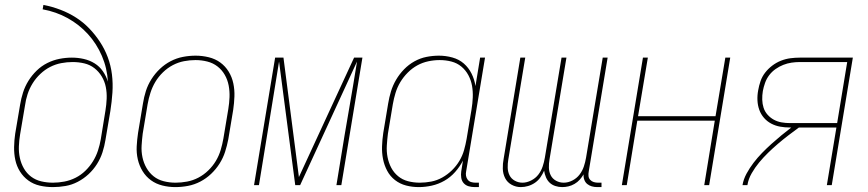

<svg xmlns="http://www.w3.org/2000/svg" viewBox="-20 -755 3540 783"><path d="M196 8Q168 8 142 2Q116 -4 95.5 -19Q75 -34 61.5 -55.5Q48 -77 42.5 -102.5Q37 -128 37.5 -155.5Q38 -183 42 -210L62 -328Q66 -353 74 -378Q82 -403 96 -425.5Q110 -448 129.5 -467Q149 -486 173 -498Q197 -510 222.5 -515Q248 -520 273 -520Q298 -520 322 -514.5Q346 -509 366 -496.5Q386 -484 399.5 -464.5Q413 -445 420 -422Q417 -477 395.5 -527Q374 -577 338.5 -616Q303 -655 256 -681Q209 -707 154 -717L157 -735Q193 -728 227 -715Q261 -702 290.5 -683Q320 -664 344 -639Q368 -614 387.5 -584.5Q407 -555 419.5 -521.5Q432 -488 436.5 -451.5Q441 -415 438.5 -377.5Q436 -340 430 -302L410 -184Q406 -159 398 -134Q390 -109 375.5 -86Q361 -63 341 -44.5Q321 -26 297 -13.5Q273 -1 247 3.5Q221 8 196 8ZM196 -10Q219 -10 242.5 -14.5Q266 -19 288 -30Q310 -41 328 -58.5Q346 -76 359 -97Q372 -118 379.5 -141Q387 -164 391 -187L410 -304Q414 -328 415 -352.5Q416 -377 411.5 -400Q407 -423 395 -443Q383 -463 365 -477Q347 -491 324 -496.5Q301 -502 276 -502Q253 -502 229.5 -497.5Q206 -493 184.5 -482Q163 -471 144.5 -453.5Q126 -436 113 -415Q100 -394 92.5 -371Q85 -348 82 -325L62 -207Q58 -183 57 -158.5Q56 -134 61 -111Q66 -88 77.5 -68Q89 -48 107 -34.5Q125 -21 148 -15.5Q171 -10 196 -10Z M695 8Q668 8 642 1.5Q616 -5 595.5 -20Q575 -35 561.5 -57Q548 -79 542 -105Q536 -131 537.5 -158.5Q539 -186 543 -213L563 -333Q567 -359 575 -384Q583 -409 597.5 -432Q612 -455 632 -474Q652 -493 676 -505.5Q700 -518 726 -523Q752 -528 778 -528Q805 -528 831.5 -521.5Q858 -515 878.5 -500Q899 -485 912.5 -463Q926 -441 931.5 -415Q937 -389 936 -361.5Q935 -334 931 -307L911 -187Q906 -161 898 -136Q890 -111 875.5 -88Q861 -65 841 -46Q821 -27 797 -14.5Q773 -2 747 3Q721 8 695 8ZM696 -10Q719 -10 743 -14.5Q767 -19 789 -30.5Q811 -42 829.5 -60Q848 -78 860.5 -99Q873 -120 880 -143.5Q887 -167 891 -190L911 -310Q915 -334 916 -358.5Q917 -383 912.5 -406.5Q908 -430 896.5 -450Q885 -470 867 -484Q849 -498 825.5 -504Q802 -510 777 -510Q754 -510 730.5 -505.5Q707 -501 685 -489.5Q663 -478 644.5 -460Q626 -442 613.5 -421Q601 -400 593.5 -376.5Q586 -353 582 -330L562 -210Q559 -186 557.5 -161.5Q556 -137 561 -113.5Q566 -90 577.5 -70Q589 -50 606.5 -36Q624 -22 647.5 -16Q671 -10 696 -10Z M1016 0 1102 -520H1136L1199 -33L1424 -520H1458L1372 0H1352L1369 -104Q1385 -204 1402.5 -304Q1420 -404 1436 -504L1204 0H1184L1118 -504Q1102 -404 1085.5 -304Q1069 -204 1053 -104L1036 0Z M1688 8Q1661 8 1636 1.5Q1611 -5 1591 -20.5Q1571 -36 1559 -58.5Q1547 -81 1542 -106.5Q1537 -132 1538 -159Q1539 -186 1543 -213L1563 -333Q1567 -358 1574.5 -382.5Q1582 -407 1595.5 -430Q1609 -453 1628 -472.5Q1647 -492 1670.5 -505Q1694 -518 1719.5 -523Q1745 -528 1770 -528Q1798 -528 1825 -520.5Q1852 -513 1871.5 -496Q1891 -479 1903 -455Q1915 -431 1919 -404L1938 -520H1958L1881 -56Q1879 -47 1880.5 -38Q1882 -29 1887.5 -22Q1893 -15 1901.5 -12.5Q1910 -10 1919 -10H1933V8H1916Q1903 8 1891 4.5Q1879 1 1871 -8Q1863 -17 1861 -30Q1859 -43 1861 -56L1868 -100Q1855 -75 1836 -53.5Q1817 -32 1792.5 -18Q1768 -4 1741 2Q1714 8 1688 8ZM1692 -10Q1715 -10 1738.5 -14.5Q1762 -19 1783.5 -31Q1805 -43 1823 -60.5Q1841 -78 1853.5 -99Q1866 -120 1872.5 -143Q1879 -166 1883 -189L1903 -309Q1907 -333 1908 -357.5Q1909 -382 1905 -405Q1901 -428 1890 -448.5Q1879 -469 1861.5 -483.5Q1844 -498 1821 -504Q1798 -510 1773 -510Q1750 -510 1726.5 -505Q1703 -500 1682 -488.5Q1661 -477 1643 -459Q1625 -441 1612.5 -420Q1600 -399 1593 -376Q1586 -353 1582 -330L1562 -210Q1559 -186 1557.5 -161.5Q1556 -137 1560.5 -114Q1565 -91 1575.5 -71Q1586 -51 1603.5 -36.5Q1621 -22 1644 -16Q1667 -10 1692 -10Z M2104 8Q2084 8 2066.5 -1.5Q2049 -11 2040 -28.5Q2031 -46 2030.5 -67Q2030 -88 2034 -108L2102 -520H2122L2053 -105Q2050 -88 2050.5 -71Q2051 -54 2058 -40Q2065 -26 2079.5 -18Q2094 -10 2111 -10Q2128 -10 2146 -19Q2164 -28 2175.5 -43Q2187 -58 2193 -76Q2199 -94 2202 -112L2270 -520H2290L2221 -105Q2218 -88 2218.5 -71Q2219 -54 2226 -40Q2233 -26 2247.5 -18Q2262 -10 2279 -10Q2297 -10 2314.5 -19Q2332 -28 2343.5 -43Q2355 -58 2361 -76Q2367 -94 2370 -112L2438 -520H2458L2381 -56Q2379 -46 2380 -37Q2381 -28 2387 -21.5Q2393 -15 2401.5 -12.5Q2410 -10 2419 -10H2433V8H2416Q2404 8 2393.5 5Q2383 2 2375 -4.5Q2367 -11 2363 -21.5Q2359 -32 2360 -44Q2353 -32 2344 -22Q2335 -12 2323 -5Q2311 2 2298 5Q2285 8 2273 8Q2258 8 2244.5 3.5Q2231 -1 2221.5 -10Q2212 -19 2206.5 -32Q2201 -45 2199 -59Q2193 -45 2184 -32Q2175 -19 2162 -10Q2149 -1 2134 3.5Q2119 8 2104 8Z M2516 0 2602 -520H2622L2582 -281H2898L2938 -520H2958L2872 0H2852L2895 -263H2579L2536 0Z M3008 0Q3012 -24 3024.5 -47Q3037 -70 3053 -91Q3069 -112 3087.5 -131Q3106 -150 3126 -168Q3146 -186 3166 -202.5Q3186 -219 3207 -235H3202Q3181 -235 3161.5 -238.5Q3142 -242 3125 -251Q3108 -260 3095.5 -274.5Q3083 -289 3076.5 -307Q3070 -325 3069 -345.5Q3068 -366 3072 -387Q3075 -405 3081.5 -424Q3088 -443 3100.5 -459Q3113 -475 3129.5 -487.5Q3146 -500 3165 -507.5Q3184 -515 3203.5 -517.5Q3223 -520 3242 -520H3458L3372 0H3352L3391 -235H3238Q3216 -219 3194.5 -202.5Q3173 -186 3152.5 -168.5Q3132 -151 3112.5 -132Q3093 -113 3076 -92.5Q3059 -72 3045.5 -48.5Q3032 -25 3028 0ZM3202 -253H3394L3435 -502H3242Q3225 -502 3208 -499.5Q3191 -497 3174.5 -490.5Q3158 -484 3143 -473.5Q3128 -463 3117 -448.5Q3106 -434 3100 -417Q3094 -400 3091 -384Q3088 -366 3088.5 -348.5Q3089 -331 3094 -315.5Q3099 -300 3110 -287.5Q3121 -275 3135.5 -267Q3150 -259 3167 -256Q3184 -253 3202 -253Z"/></svg>

Font: Iosevka Term Curly Thin
Style: Italic
Weight: 100
Italic angle: -9°
Designer: Belleve Invis
Foundry: Belleve Invis
Version: Version 32.3.0